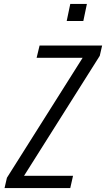

<svg xmlns="http://www.w3.org/2000/svg" viewBox="-20 -950 536 970"><path d="M3 0 15 -52 417 -689 435 -658H165L180 -720H496L484 -668L82 -31L63 -62H349L335 0ZM317 -844 335 -930H419L401 -844Z"/></svg>

Font: Instrument Sans Condensed
Style: Italic
Weight: 400
Width: 3
Italic angle: -13°
Designer: Rodrigo Fuenzalida
Foundry: fragTYPE
Version: Version 1.000;gftools[0.9.28]